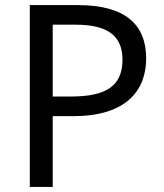

<svg xmlns="http://www.w3.org/2000/svg" viewBox="-20 -734 645 754"><path d="M286 -714H97V0H187V-278H269C483 -278 554 -386 554 -504C554 -637 473 -714 286 -714ZM278 -637C404 -637 461 -592 461 -500C461 -395 395 -355 259 -355H187V-637Z"/></svg>

Font: Noto Sans Runic
Style: Regular
Weight: 400
Designer: Monotype Design Team
Foundry: Monotype Imaging Inc.
Version: Version 2.002